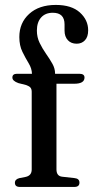

<svg xmlns="http://www.w3.org/2000/svg" viewBox="-20 -740 369 760"><path d="M203.5 -69.5Q203.5 -43 226 -40.5L275.5 -35Q294.5 -33 294.5 -17Q294.5 0 274 0H59Q39 0 39 -16.5Q39 -30.5 57 -35L82.5 -40Q105.5 -45.5 105.5 -69V-376.5Q105.5 -387 100.8 -393Q96 -399 83 -403.5L53 -411Q29 -419.5 29 -433Q29 -448 47.5 -448H106.5Q106 -469 93.5 -489.5Q81 -510 68.8 -534.8Q56.5 -559.5 56.5 -593.5Q56.5 -649.5 95.5 -685Q134.5 -720.5 201 -720.5Q263 -720.5 296 -690.8Q329 -661 329 -620Q329 -594 316.2 -580.5Q303.5 -567 283.5 -567Q261.5 -567 248.5 -581Q235.5 -595 235.5 -619V-643.5Q235.5 -689.5 189 -689.5Q159.5 -689.5 142.8 -670.8Q126 -652 126 -619Q126 -592.5 137 -570Q148 -547.5 162.2 -527.2Q176.5 -507 187.2 -488Q198 -469 198 -449V-448H294Q314.5 -448 314.5 -433Q314.5 -408.5 273.5 -408.5H203.5Z"/></svg>

Font: Fraunces 72pt Soft
Style: Regular
Weight: 400
Version: Version 1.000;[b76b70a41]